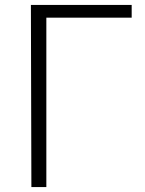

<svg xmlns="http://www.w3.org/2000/svg" viewBox="-20 -753 590 783"><path d="M108 10H169V-681H517V-733H106Z"/></svg>

Font: GenEiGothic-pro-Light
Style: Regular
Weight: 300
Designer: Ryoko NISHIZUKA (kana & ideographs); Paul D. Hunt (Latin, Greek & Cyrillic); Wenlong ZHANG (bopomofo); Sandoll Communica
Foundry: Adobe Systems Incorporated; o_tamon
Version: Version 1.000.140830